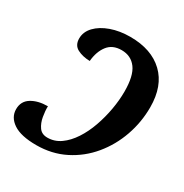

<svg xmlns="http://www.w3.org/2000/svg" viewBox="-170 -862 964 1006"><g transform="rotate(30 312.0 -359.0)"><path d="M187 10Q94 10 48 -21Q2 -52 2 -101Q2 -149 41 -173Q80 -197 139 -197Q138 -169 144 -135Q150 -101 167 -77Q184 -53 218 -53Q261 -53 297 -78.5Q333 -104 361.5 -147.5Q390 -191 409 -245Q428 -299 438 -355.5Q448 -412 448 -464Q448 -559 416 -602Q384 -645 327 -645Q272 -645 243.5 -607.5Q215 -570 210 -512Q166 -513 134.5 -529.5Q103 -546 103 -587Q103 -627 133.5 -659Q164 -691 216 -709.5Q268 -728 332 -728Q460 -728 533 -658.5Q606 -589 606 -460Q606 -370 576.5 -286Q547 -202 491.5 -135Q436 -68 358.5 -29Q281 10 187 10Z"/></g></svg>

Font: Noto Serif SemiCondensed
Style: Bold Italic
Weight: 700
Width: 4
Italic angle: -12°
Designer: Monotype Design Team
Foundry: Monotype Imaging Inc.
Version: Version 2.014